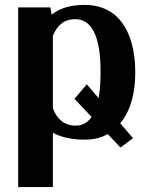

<svg xmlns="http://www.w3.org/2000/svg" viewBox="-20 -558 603 781"><path d="M54 203H195V-18C225 -2 265 10 325 10C358 10 388 4 413 -10C489 -51 530 -141 530 -259V-270C530 -310 525 -347 516 -380C492 -469 435 -538 324 -538C260 -538 220 -522 190 -498L185 -528H54ZM195 -118V-412C212 -454 239 -480 287 -480C366 -480 389 -379 389 -272V-257C389 -150 367 -47 288 -47C240 -47 211 -75 195 -118ZM283 -156 470 42 521 4 333 -215Z"/></svg>

Font: Aerodynamic
Style: Regular
Weight: 500
Designer: Google
Version: Version 2.000980; 2014